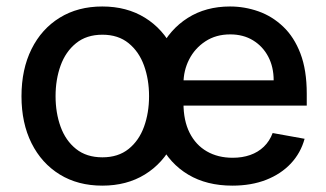

<svg xmlns="http://www.w3.org/2000/svg" viewBox="-20 -573 1025 604"><path d="M301.8 11Q225.1 11 168 -24.1Q110.8 -59.3 79.2 -122.5Q47.6 -185.7 47.6 -270.2Q47.6 -355.1 79.2 -418.7Q110.8 -482.2 168 -517.4Q225.1 -552.6 301.8 -552.6Q378.6 -552.6 435.7 -517.4Q492.9 -482.2 524.5 -418.7Q556.1 -355.1 556.1 -270.2Q556.1 -185.7 524.5 -122.5Q492.9 -59.3 435.7 -24.1Q378.6 11 301.8 11ZM302.2 -78.1Q351.9 -78.1 384.6 -104.4Q417.3 -130.7 433.1 -174.4Q448.9 -218 448.9 -270.6Q448.9 -322.8 433.1 -366.7Q417.3 -410.5 384.6 -437.1Q351.9 -463.8 302.2 -463.8Q252.1 -463.8 219.3 -437.1Q186.4 -410.5 170.6 -366.7Q154.8 -322.8 154.8 -270.6Q154.8 -218 170.6 -174.4Q186.4 -130.7 219.3 -104.4Q252.1 -78.1 302.2 -78.1ZM710.9 11Q630.3 11 572.3 -23.6Q514.2 -58.2 482.8 -121.3Q451.3 -184.3 451.3 -269.2Q451.3 -353 482.8 -416.9Q514.2 -480.8 570.8 -516.7Q627.5 -552.6 703.5 -552.6Q749.6 -552.6 793 -537.3Q836.3 -522 870.7 -489.3Q905.2 -456.7 925.1 -404.7Q945 -352.6 945 -278.4V-240.8H511.4V-320.3H840.9Q840.9 -362.2 823.9 -394.7Q806.8 -427.2 776.1 -446Q745.4 -464.8 704.2 -464.8Q659.4 -464.8 626.2 -443Q593 -421.2 575.1 -386.2Q557.2 -351.2 557.2 -310.4V-248.2Q557.2 -193.5 576.5 -155.2Q595.9 -116.8 630.7 -96.8Q665.5 -76.7 712 -76.7Q742.2 -76.7 767 -85.4Q791.9 -94.1 810 -111.5Q828.1 -128.9 837.7 -154.5L938.2 -136.4Q926.1 -92 895.1 -58.8Q864 -25.6 817.3 -7.3Q770.6 11 710.9 11Z"/></svg>

Font: InterMG Medium
Style: Regular
Weight: 500
Designer: Rasmus Andersson
Foundry: rsms
Version: Version 3.019;December 26, 2023;FontCreator 15.0.0.2955 64-b